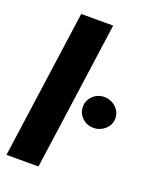

<svg xmlns="http://www.w3.org/2000/svg" viewBox="-126 -699 604 767"><g transform="rotate(20 176.5 -315.5)"><path d="M-3 0 85 -631H221L133 0ZM286 -220Q258 -220 238 -239Q218 -258 218 -285Q218 -313 238 -332Q258 -351 286 -351Q314 -351 335 -332Q356 -313 356 -285Q356 -258 335 -239Q314 -220 286 -220Z"/></g></svg>

Font: Alumni Sans ExtraBold
Style: Italic
Weight: 800
Italic angle: -8°
Designer: Robert E. Leuschke
Foundry: Robert E. Leuschke
Version: Version 1.016